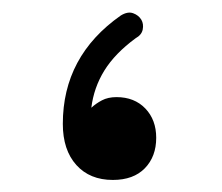

<svg xmlns="http://www.w3.org/2000/svg" viewBox="-20 -274 357 309"><path d="M161.6 15.6Q124.5 15.6 102.8 -8.5Q81.1 -32.7 81.1 -74.7Q81.1 -183.6 174.3 -249Q185.5 -255.9 194.3 -252.7Q203.1 -249.5 207.5 -242.2Q211.4 -235.4 209.7 -226.6Q208 -217.8 198.2 -212.4Q165 -188 147.9 -160.4Q130.9 -132.8 127 -100.6Q134.3 -107.4 144 -112.5Q153.8 -117.7 167.5 -117.7Q196.3 -117.7 213.9 -99.4Q231.4 -81.1 231.4 -52.2Q231.4 -22 213.1 -3.2Q194.8 15.6 161.6 15.6Z"/></svg>

Font: Mikhak-DS1-FD Regular
Style: Regular
Weight: 400
Designer: Amin Abedi
Version: Version 3.2